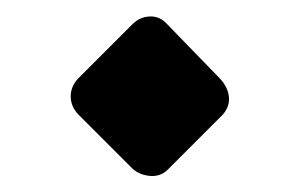

<svg xmlns="http://www.w3.org/2000/svg" viewBox="-20 -328 373 239"><path d="M189 -117Q180 -108 167 -109Q154 -110 145 -118L77 -186Q68 -196 68 -208Q68 -220 77 -230L145 -298Q154 -307 166.5 -307.5Q179 -308 188 -298L254 -230Q264 -219 265 -207Q266 -195 257 -185Z"/></svg>

Font: Rubik ExtraBold
Style: Italic
Weight: 800
Italic angle: -12°
Designer: Hubert and Fischer
Foundry: Hubert and Fischer
Version: Version 2.300;gftools[0.9.30]